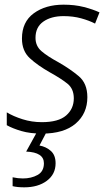

<svg xmlns="http://www.w3.org/2000/svg" viewBox="-20 -562 468 822"><path d="M160 10Q254 10 304 -33Q354 -76 354 -146Q354 -205 317 -236Q280 -267 231 -295Q183 -321 157.5 -343Q132 -365 132 -400Q132 -446 165.5 -469.5Q199 -493 252 -493Q293 -493 327.5 -483.5Q362 -474 387 -461L406 -509Q378 -522 339 -532Q300 -542 252 -542Q175 -542 124.5 -505Q74 -468 74 -397Q74 -344 107.5 -313Q141 -282 194 -252Q241 -226 268.5 -204Q296 -182 296 -141Q296 -96 263 -67.5Q230 -39 159 -39Q116 -39 76.5 -51.5Q37 -64 9 -81V-26Q34 -12 71.5 -1Q109 10 160 10ZM84 240Q143 240 180.5 212Q218 184 218 137Q218 102 197.5 84Q177 66 149 61L181 0H140L92 87Q168 90 168 137Q168 172 141 187Q114 202 78 202Q57 202 34 197V235Q54 240 84 240Z"/></svg>

Font: Noto Sans UI Light
Style: Italic
Weight: 300
Italic angle: -12°
Designer: Monotype Design Team
Foundry: Monotype Imaging Inc.
Version: Version 1.901